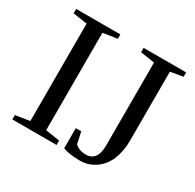

<svg xmlns="http://www.w3.org/2000/svg" viewBox="-146 -815 1000 985"><g transform="rotate(30 354.0 -322.5)"><path d="M213.9 -39.1 297.9 -25.9V0H36.1V-25.9L120.1 -39.1V-616.2L36.1 -628.9V-654.8H297.9V-628.9L213.9 -616.2ZM519.5 -616.2 435.5 -628.9V-654.8H687.5V-628.9L613.3 -616.2V-210.9Q613.3 -145.5 593.3 -96.4Q573.2 -47.4 532.5 -18.8Q491.7 9.8 441.4 9.8Q378.9 9.8 340.3 -4.9V-124H372.6L387.2 -56.2Q396.5 -44.9 413.6 -38.6Q430.7 -32.2 451.2 -32.2Q519.5 -32.2 519.5 -125Z"/></g></svg>

Font: Tinos
Style: Regular
Weight: 400
Designer: Steve Matteson
Foundry: Monotype Imaging Inc.
Version: Version 1.23